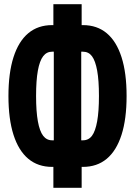

<svg xmlns="http://www.w3.org/2000/svg" viewBox="-20 -855 640 910"><path d="M233 35V-64H227Q160 -64 114 -102.5Q68 -141 44 -216Q20 -291 20 -400Q20 -509 44 -584Q68 -659 114 -697.5Q160 -736 227 -736H233V-835H367V-736H373Q440 -736 486 -697.5Q532 -659 556 -584Q580 -509 580 -400Q580 -291 556 -216Q532 -141 486 -102.5Q440 -64 373 -64H367V35ZM227 -190H235V-610H227Q201 -610 184.5 -588.5Q168 -567 159.5 -520.5Q151 -474 151 -400Q151 -327 159.5 -280Q168 -233 184.5 -211.5Q201 -190 227 -190ZM365 -190H373Q400 -190 416 -211.5Q432 -233 440.5 -280Q449 -327 449 -400Q449 -474 440.5 -520.5Q432 -567 416 -588.5Q400 -610 373 -610H365Z"/></svg>

Font: Martian Mono Condensed SemiBold
Style: Regular
Weight: 600
Width: 3
Designer: Roman Shamin
Foundry: Evil Martians
Version: Version 1.000